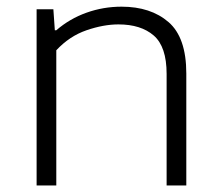

<svg xmlns="http://www.w3.org/2000/svg" viewBox="-20 -570 676 590"><path d="M92.5 0V-541.5H144L148.5 -477H153Q194 -512.5 245.8 -531Q297.5 -549.5 353.5 -549.5Q443 -549.5 497.8 -502.2Q552.5 -455 552.5 -344V0H492V-343Q492 -426.5 452.5 -460.8Q413 -495 344 -495Q298 -495 245.8 -477Q193.5 -459 153 -415.5V0Z"/></svg>

Font: Encode Sans Expanded Light
Style: Regular
Weight: 300
Width: 7
Designer: Multiple Designers
Foundry: Impallari Type
Version: Version 3.000; ttfautohint (v1.8.3) -l 8 -r 50 -G 200 -x 14 